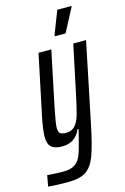

<svg xmlns="http://www.w3.org/2000/svg" viewBox="-177 -768 670 1030"><g transform="rotate(-15 158.0 -253.0)"><path d="M-42 197 -31 136Q15 140 59 140Q100 140 122.5 124.5Q145 109 156.5 81Q168 53 182 -4L196 -60H190Q161 8 88 8Q46 8 27.5 -9Q9 -26 9 -66Q9 -104 23 -172L94 -510H165L102 -208Q84 -121 84 -96Q84 -73 93.5 -65Q103 -57 127 -57Q158 -57 176 -77Q194 -97 204.5 -132.5Q215 -168 230 -240L287 -510H358L267 -69Q243 48 222.5 102Q202 156 168 178.5Q134 201 69 201Q5 201 -42 197ZM201 -573V-578L251 -707H329V-702L261 -573Z"/></g></svg>

Font: Saira Ultra Condensed Medium
Style: Italic
Weight: 500
Width: 1
Italic angle: -12°
Designer: Hector Gatti with collaboration of the Omnibus-Type team
Foundry: Omnibus-Type
Version: Version 1.001; ttfautohint (v1.8)